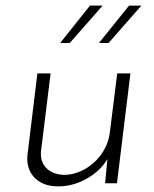

<svg xmlns="http://www.w3.org/2000/svg" viewBox="-20 -652 549 683"><path d="M444 -391 396 0H354L362 -86Q337 -44 288.5 -16.5Q240 11 187 11Q137 11 107 -16Q77 -43 77 -88Q77 -98 78 -103L113 -391H160L126 -115Q122 -79 143.5 -55.5Q165 -32 207 -30Q245 -30 281 -50Q317 -70 341.5 -105Q366 -140 371 -183L397 -391ZM345 -632Q311 -593 228 -499H194L300 -632ZM483 -632Q449 -593 366 -499H332L439 -632Z"/></svg>

Font: Josefin Sans Light
Style: Italic
Weight: 300
Italic angle: -7°
Designer: Santiago Orozco
Foundry: Typemade
Version: Version 2.000